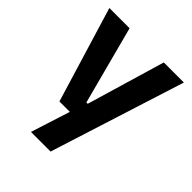

<svg xmlns="http://www.w3.org/2000/svg" viewBox="-187 -603 889 889"><g transform="rotate(45 257.5 -159.0)"><path d="M316 -106 247.5 -76.5 370 -490.5H501.5L291 172H162.5L239.5 -69L299 -21H156L13.5 -490.5H146L247.5 -106Z"/></g></svg>

Font: Anek Latin Medium SemiBold
Style: Regular
Weight: 600
Version: Version 1.003